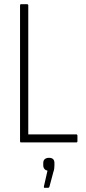

<svg xmlns="http://www.w3.org/2000/svg" viewBox="-20 -675 407 910"><path d="M79 0Q75 0 75 -6V-649Q75 -655 79 -655H108Q111 -655 112.5 -654Q114 -653 114 -649V-38H342Q347 -38 347 -31V-6Q347 0 342 0ZM191 215Q187 215 188 209L205 134Q196 132 190.5 125.5Q185 119 185 108V98Q185 85 192.5 79Q200 73 212 73Q225 73 231.5 79Q238 85 238 98V108Q238 116 237 124Q236 132 233 140L214 211Q212 215 208 215Z"/></svg>

Font: Sofia Sans Condensed ExtraLight
Style: Regular
Weight: 250
Version: Version 4.100